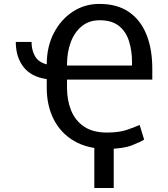

<svg xmlns="http://www.w3.org/2000/svg" viewBox="-20 -740 847 969"><path d="M519.9 11.4Q422.6 11.4 354.8 -28.1Q286.9 -67.5 251.4 -137.1Q215.9 -206.7 215.9 -296.9V-340.9Q138.1 -351.6 98.9 -401.6Q59.7 -451.7 59.7 -528.4H139.2Q139.2 -485.8 157.3 -455.6Q175.4 -425.4 215.9 -415.1Q215.9 -504.6 252 -573.7Q288 -642.8 348.5 -681.8Q409.1 -720.9 483 -720.2Q571 -720.2 630.1 -679.9Q689.3 -639.6 718.9 -566.2Q748.6 -492.9 748.6 -393.5V-338.1H318.2V-296.9Q318.2 -234.4 338.8 -183.1Q359.4 -131.7 403.8 -101.4Q448.2 -71 519.9 -71Q579.5 -71 619.3 -84.3Q659.1 -97.7 684.7 -109.4L707.4 -35.5Q692.5 -24.9 646.1 -6.7Q599.8 11.4 519.9 11.4ZM318.2 -414.8V-409.1H646.3V-424.7Q646.3 -483.7 631.2 -532Q616.1 -580.3 580.4 -609Q544.7 -637.8 483 -637.8Q429.7 -637.8 392.9 -607.8Q356.2 -577.8 337.2 -527.2Q318.2 -476.6 318.2 -414.8ZM554 -45.5V208.8H456V-45.5Z"/></svg>

Font: Interface
Style: Regular
Weight: 400
Designer: Rasmus Andersson
Foundry: rsms
Version: Version 1.8